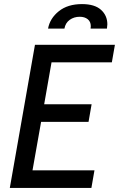

<svg xmlns="http://www.w3.org/2000/svg" viewBox="-20 -919 582 939"><path d="M151 -700H542L527 -614H232L196 -409H428L413 -323H181L139 -86H442L427 0H28ZM381 -899Q443 -899 474 -871Q505 -843 505 -800Q505 -793 503 -779H423Q424 -784 424 -791Q424 -813 409 -825Q394 -837 370 -837Q342 -837 321 -822Q300 -807 295 -779H215Q224 -829 267.5 -864Q311 -899 381 -899Z"/></svg>

Font: Cabin
Style: Italic
Weight: 400
Italic angle: -7°
Designer: Pablo Impallari
Foundry: Pablo Impallari. http://www.impallari.com Igino Marini. http://www.ikern.com
Version: Version 2.200